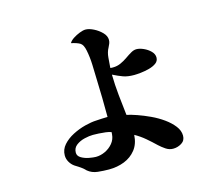

<svg xmlns="http://www.w3.org/2000/svg" viewBox="-109 -915 1217 1063"><g transform="rotate(-15 500.0 -383.0)"><path d="M457 -188Q445 -193 425.5 -195.5Q406 -198 386 -199Q366 -200 353 -200Q332 -200 304.5 -193.5Q277 -187 256.5 -171.5Q236 -156 236 -129Q236 -110 255.5 -98.5Q275 -87 299.5 -82.5Q324 -78 338 -78Q365 -78 391.5 -90.5Q418 -103 436 -125Q454 -147 456 -175ZM834 -67Q834 -39 811.5 -25Q789 -11 763 -11Q741 -11 721.5 -24Q702 -37 686 -52Q660 -77 633 -100Q606 -123 574 -141Q571 -90 545 -57Q519 -24 478.5 -8Q438 8 390 8Q360 8 326.5 4.5Q293 1 269 -19Q265 -23 261 -27Q257 -31 252 -35Q242 -43 231.5 -49.5Q221 -56 210 -63Q194 -74 183.5 -92Q173 -110 173 -130Q173 -164 196 -190Q219 -216 254 -234Q289 -252 326 -261.5Q363 -271 391 -272Q408 -273 424.5 -274Q441 -275 457 -275Q457 -329 456 -383.5Q455 -438 453 -492Q452 -533 450.5 -576Q449 -619 441 -659Q434 -695 417 -705Q400 -715 367 -722Q374 -735 391.5 -746.5Q409 -758 429.5 -766Q450 -774 464 -774Q484 -774 510 -761Q536 -748 555.5 -728Q575 -708 575 -685Q575 -674 571 -664.5Q567 -655 562 -645Q549 -622 546.5 -590.5Q544 -559 542 -533Q546 -532 550 -532Q554 -532 558 -532Q581 -532 602 -541.5Q623 -551 641.5 -564Q660 -577 676.5 -586.5Q693 -596 708 -596Q726 -596 748.5 -586Q771 -576 787.5 -559.5Q804 -543 804 -523Q804 -503 787.5 -491Q771 -479 746.5 -472.5Q722 -466 698 -463.5Q674 -461 660 -461Q623 -461 598 -470Q573 -479 541 -495Q542 -436 548 -377Q554 -318 561 -259Q585 -254 619.5 -242Q654 -230 691.5 -212.5Q729 -195 761 -172Q793 -149 813.5 -122.5Q834 -96 834 -67Z"/></g></svg>

Font: Kaisei Tokumin
Style: Bold
Weight: 700
Designer: Font-Kai, 金井和夫
Foundry: KAZUO KANAI
Version: Version 5.003